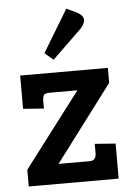

<svg xmlns="http://www.w3.org/2000/svg" viewBox="-55 -827 593 868"><g transform="rotate(-5 241.5 -393.0)"><path d="M448 0H40V-76L297 -414H171Q150 -414 144.5 -406Q139 -398 139 -380V-345L45 -352V-503H443V-435L183 -90H325Q354 -90 354 -124V-166L448 -159ZM163 -594 279 -786 326 -764Q355 -748 354.5 -728Q354 -708 330 -685L202 -561Z"/></g></svg>

Font: Bree Serif
Style: Regular
Weight: 400
Designer: Veronika Burian, Jos Scaglione
Foundry: TypeTogether
Version: Version 1.001